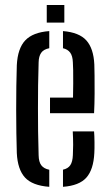

<svg xmlns="http://www.w3.org/2000/svg" viewBox="-20 -729 431 756"><path d="M46.2 -126.3Q45.1 -161.3 44.4 -205.4Q43.7 -249.6 43.7 -297.2Q43.7 -344.8 44.3 -390.1Q44.8 -435.4 46.2 -472.5Q49.6 -538.5 79.5 -570.1Q109.5 -601.8 174 -606.6V-539.2Q151.5 -534.7 142 -520.9Q132.6 -507.2 132.1 -483.6Q130.6 -437.7 130 -392.6Q129.5 -347.5 129.5 -302.5Q129.5 -257.4 130 -211.5Q130.6 -165.5 132.1 -117.6Q132.6 -91.5 142.6 -78.2Q152.7 -64.9 174 -60.6V6.6Q107.5 1.7 78.4 -30Q49.4 -61.7 46.2 -126.3ZM228 6.6V-60.9Q247.9 -65.2 256.9 -78.7Q265.9 -92.3 266.9 -118.2Q267.9 -133.2 268 -158.3Q268 -183.3 266.5 -211.5H350.4Q351.8 -195.6 352.1 -169Q352.4 -142.4 351.4 -126.3Q348.2 -61.4 320.2 -29.8Q292.2 1.9 228 6.6ZM176.9 -283.3V-344.6H267.5Q268.3 -372.7 268.3 -401.4Q268.3 -430 268.1 -452.2Q267.8 -474.3 266.9 -483.6Q266 -508.7 256.4 -521.8Q246.7 -534.9 228 -539.1V-606.6Q291.8 -601.4 320.1 -569.8Q348.4 -538.2 351.4 -475.3Q351.9 -464.1 352.3 -432.1Q352.8 -400 352.5 -359.8Q352.3 -319.7 350.4 -283.3ZM164.1 -640V-709.2H233.3V-640Z"/></svg>

Font: Big Shoulders Stencil Text SC Thin
Style: Regular
Weight: 100
Designer: Patric King
Foundry: XO Type Co
Version: Version 2.001